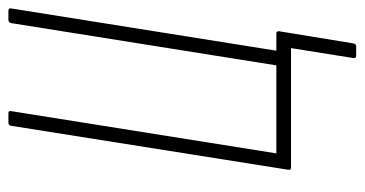

<svg xmlns="http://www.w3.org/2000/svg" viewBox="-220 -474 846 445"><g transform="rotate(-90 202.5 -252.0)"><path d="M295 151Q289 151 290 144L313 0H36Q30 0 31 -6L133 -649Q134 -655 140 -655H162Q168 -655 167 -649L69 -34H273L371 -649Q373 -655 378 -655H399Q406 -655 405 -649L307 -34H347Q353 -34 352 -27L324 144Q323 151 317 151Z"/></g></svg>

Font: Sofia Sans Extra Condensed ExtraLight
Style: Italic
Weight: 250
Italic angle: -9°
Version: Version 4.100